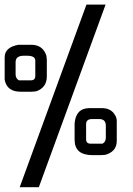

<svg xmlns="http://www.w3.org/2000/svg" viewBox="-20 -691 569 823"><path d="M114.7 -499Q162.1 -499 178.2 -454.6Q180.7 -441.9 180.7 -433.6V-363.3Q180.7 -315.9 135.7 -299.8Q123 -297.9 114.7 -297.9H67.9Q9.8 -297.9 0 -349.1V-445.3Q0 -488.3 58.6 -499ZM46.9 -424.3V-372.6Q46.9 -354.5 61 -346.7H112.3Q131.3 -346.7 131.3 -365.7V-431.2Q131.3 -452.1 96.2 -452.1H82Q46.9 -452.1 46.9 -424.3ZM349.1 -159.2V-93.8Q349.1 -75.2 368.2 -75.2H419.4Q433.6 -82.5 433.6 -100.6V-152.3Q433.6 -180.7 405.3 -180.7H375Q349.1 -180.7 349.1 -159.2ZM363.3 -227.5H417Q456.5 -227.5 473.6 -196.8Q480.5 -185.1 480.5 -173.3V-86.9Q480.5 -45.9 440.4 -30.3Q430.2 -25.9 410.2 -25.9H377.4Q299.8 -25.9 299.8 -91.3V-161.6Q305.2 -227.5 363.3 -227.5ZM432.6 -671.4 146.5 111.3H64.5L350.6 -671.4Z"/></svg>

Font: Kadhim
Style: Regular
Weight: 400
Designer: Developer/ Husham Jawad
Version: Version 1.00;December 29, 2020;FontCreator 13.0.0.2683 32-bi